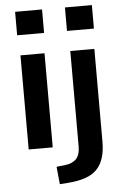

<svg xmlns="http://www.w3.org/2000/svg" viewBox="-60 -758 635 994"><g transform="rotate(-5 257.0 -261.5)"><path d="M57 -594V-716H197V-594ZM65 0V-489H190V0ZM316 -594V-716H456V-594ZM210 193 201 102 247 97Q286 92 305 70.5Q324 49 324 7V-489H449V-9Q449 40 438 76Q427 112 404 136Q381 160 343.5 173Q306 186 253 190Z"/></g></svg>

Font: NunitoSans3
Style: Bold
Weight: 700
Designer: Vernon Adams
Foundry: Vernon Adams
Version: Version 3.101;gftools[0.9.27]